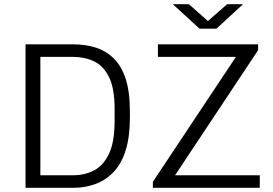

<svg xmlns="http://www.w3.org/2000/svg" viewBox="-20 -898 1306 918"><path d="M102 0V-686H331Q387 -686 436 -671Q485 -656 522.5 -620Q560 -584 580.5 -522Q601 -460 601 -367V-335Q601 -243 580.5 -178.5Q560 -114 522.5 -75Q485 -36 436 -18Q387 0 331 0ZM173 -60H329Q385 -60 430 -83.5Q475 -107 501.5 -163.5Q528 -220 528 -320V-377Q528 -475 501.5 -529Q475 -583 430 -604.5Q385 -626 329 -626H173ZM711 0V-29L1108 -626H735V-686H1214V-658L817 -60H1222V0ZM934 -761 806 -878H883L988 -785H960L1066 -878H1142L1015 -761Z"/></svg>

Font: Chivo Medium ExtraLight
Style: Regular
Weight: 250
Version: Version 2.002